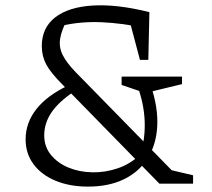

<svg xmlns="http://www.w3.org/2000/svg" viewBox="-20 -681 787 712"><path d="M571 0 213 -366Q168 -411 151.5 -442Q135 -473 135 -510Q135 -578 184.5 -616.5Q234 -655 324 -660.5Q414 -666 534 -636L519 -577Q435 -595 357.5 -598.5Q280 -602 211 -586L230 -610Q208 -569 203 -537.5Q198 -506 212.5 -477Q227 -448 261 -413L636 -30V0ZM306 11Q238 11 185.5 -11Q133 -33 104 -72.5Q75 -112 75 -164Q75 -226 115 -276.5Q155 -327 231 -363L258 -344Q199 -305 171.5 -265Q144 -225 144 -179Q144 -137 169 -106.5Q194 -76 234 -59.5Q274 -43 322 -42Q370 -41 417 -57Q464 -73 500 -108Q519 -166 516.5 -231.5Q514 -297 489 -364L540 -362Q567 -280 563 -211.5Q559 -143 527 -93Q495 -43 439 -16Q383 11 306 11ZM573 0V-60L696 -31V0ZM519 -336 431 -366V-397H655V-369Q614 -359 578 -350.5Q542 -342 519 -336ZM499 -459 452 -636H534L530 -459Z"/></svg>

Font: Piazzolla 24pt
Style: Regular
Weight: 400
Designer: Juan Pablo del Peral
Foundry: Huerta Tipografica
Version: Version 2.005